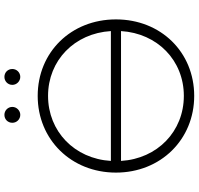

<svg xmlns="http://www.w3.org/2000/svg" viewBox="-35 -861 901 871"><g transform="rotate(-90 415.5 -425.5)"><path d="M416 5C614 5 763 -146 763 -350C763 -554 614 -705 416 -705C218 -705 68 -553 68 -350C68 -147 218 5 416 5ZM416 -42C255 -42 131 -162 121 -327H710C700 -162 577 -42 416 -42ZM502 -784C522 -784 538 -800 538 -820C538 -841 522 -856 502 -856C483 -856 466 -841 466 -820C466 -800 483 -784 502 -784ZM330 -784C349 -784 366 -800 366 -820C366 -841 349 -856 330 -856C310 -856 294 -841 294 -820C294 -800 310 -784 330 -784ZM121 -373C131 -538 255 -658 416 -658C577 -658 700 -538 710 -373Z"/></g></svg>

Font: Chess Sans Light
Style: Regular
Weight: 300
Designer: Wolf Bōese
Foundry: Wolf Bōese
Version: Version 7.223;Glyphs 3.3 (3306)